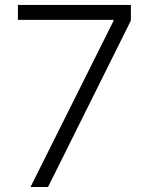

<svg xmlns="http://www.w3.org/2000/svg" viewBox="-20 -747 603 767"><path d="M101.9 0 433.2 -663V-667.6H51.5V-727.3H502.8V-664.8L171.9 0Z"/></svg>

Font: Inter P Light
Style: Regular
Weight: 300
Designer: Rasmus Andersson
Foundry: rsms
Version: Version 3.018;git-588b23468